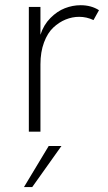

<svg xmlns="http://www.w3.org/2000/svg" viewBox="-20 -515 423 751"><path d="M92.8 0V-487.8H138.2V-378.9Q150.4 -417.5 177 -444.3Q203.6 -471.2 233.9 -482.9Q264.2 -494.6 295.4 -494.6Q336.9 -494.6 367.2 -475.1L345.7 -436.5Q318.8 -449.2 289.6 -449.2Q262.7 -449.2 236.8 -438.7Q210.9 -428.2 188.5 -407.2Q166 -386.2 152.1 -348.9Q138.2 -311.5 138.2 -263.2V0ZM73.7 216.8 170.4 56.2H220.2L106 216.8Z"/></svg>

Font: HK Grotesk Light Legacy
Style: Regular
Weight: 300
Designer: Alfredo Marco Pradil
Foundry: Hanken Design Co.
Version: Version 2.022;PS 002.022;hotconv 1.0.88;makeotf.lib2.5.64775